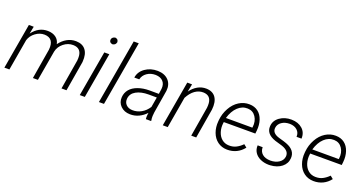

<svg xmlns="http://www.w3.org/2000/svg" viewBox="-39 -1416 3956 2092"><g transform="rotate(20 1939.5 -370.0)"><path d="M167.5 -528.3 150.9 -442.4Q222.2 -540 330.1 -538.1Q385.7 -537.1 422.6 -510.3Q459.5 -483.4 468.3 -435.5Q504.4 -484.9 552.5 -512Q600.6 -539.1 657.2 -538.1Q732.4 -536.6 768.8 -488.5Q805.2 -440.4 798.8 -355.5L797.9 -344.2L739.7 0H681.6L739.3 -345.2Q742.2 -374 739.7 -399.9Q730 -486.3 641.1 -487.8Q581.5 -488.8 531.5 -449Q481.4 -409.2 468.8 -349.6L408.2 0H350.1L408.7 -349.6Q422.9 -484.4 309.6 -487.8Q253.4 -488.8 205.1 -452.6Q156.7 -416.5 140.1 -362.8L77.6 0H19.5L111.3 -528.3Z M952.1 0H893.6L985.8 -528.3H1043.9ZM1002 -681.2Q1004.4 -712.9 1043.9 -721.2Q1063 -717.8 1071 -709.2Q1079.1 -700.7 1081.5 -681.2Q1076.7 -662.6 1067.4 -654.1Q1058.1 -645.5 1039.6 -641.6Q1000 -647.5 1002 -681.2Z M1174.3 0H1115.7L1246.1 -750H1304.7Z M1660.2 0Q1657.7 -18.6 1658.7 -37.1L1663.1 -73.7Q1626.5 -34.2 1579.3 -11.7Q1532.2 10.7 1477.5 9.8Q1410.6 8.8 1368.9 -32.5Q1327.1 -73.7 1331.5 -136.2Q1335.4 -188.5 1367.4 -226.8Q1399.4 -265.1 1458.5 -286.4Q1517.6 -307.6 1590.8 -307.6L1698.7 -307.1L1707.5 -367.7Q1713.4 -421.9 1684.1 -454.6Q1654.8 -487.3 1597.7 -489.3Q1540 -490.2 1497.3 -460.7Q1454.6 -431.2 1443.8 -382.8H1386.7Q1396.5 -452.1 1458 -495.8Q1519.5 -539.6 1603.5 -538.6Q1685.1 -536.6 1729.2 -489.3Q1773.4 -441.9 1765.1 -366.2L1721.2 -100.6L1717.3 -58.1Q1715.8 -31.7 1721.2 -5.9L1720.2 0ZM1487.3 -41.5Q1541 -39.6 1590.1 -67.1Q1639.2 -94.7 1671.4 -145.5L1691.4 -262.2L1598.1 -262.7Q1509.3 -262.7 1453.1 -231.2Q1397 -199.7 1391.1 -141.1Q1386.7 -98.1 1413.8 -70.3Q1440.9 -42.5 1487.3 -41.5Z M2003.4 -528.3 1985.8 -438Q2021 -486.8 2067.1 -512.9Q2113.3 -539.1 2166 -538.1Q2242.2 -536.1 2276.9 -484.9Q2311.5 -433.6 2301.3 -343.8L2243.7 0H2186L2243.7 -344.7Q2246.6 -372.6 2244.6 -398.4Q2236.3 -485.4 2149.9 -487.8Q2098.6 -488.8 2054.2 -457.3Q2009.8 -425.8 1976.1 -362.3L1913.6 0H1856L1947.8 -528.3Z M2603 9.8Q2539.6 8.8 2493.2 -25.6Q2446.8 -60.1 2425 -119.4Q2403.3 -178.7 2409.7 -247.6L2411.1 -264.2Q2418 -337.4 2454.6 -403.6Q2491.2 -469.7 2547.4 -504.6Q2603.5 -539.6 2667.5 -538.1Q2726.6 -537.1 2767.3 -505.9Q2808.1 -474.6 2826.7 -418.9Q2845.2 -363.3 2838.4 -295.9L2834.5 -260.3H2468.8L2467.3 -248.5Q2460 -195.3 2475.1 -146.7Q2490.2 -98.1 2524.7 -69.6Q2559.1 -41 2607.4 -40Q2654.3 -38.6 2691.9 -58.1Q2729.5 -77.6 2761.2 -110.4L2795.4 -82.5Q2759.8 -36.6 2710.7 -12.9Q2661.6 10.7 2603 9.8ZM2664.6 -488.3Q2601.1 -490.7 2550.8 -443.4Q2500.5 -396 2475.1 -310.1L2781.7 -309.6L2783.2 -316.9Q2792 -386.2 2758.8 -436.3Q2725.6 -486.3 2664.6 -488.3Z M3233.4 -137.7Q3241.2 -205.1 3151.4 -235.4L3067.4 -260.3Q2951.7 -299.3 2958 -390.6Q2961.4 -456.5 3018.8 -497.8Q3076.2 -539.1 3155.3 -538.1Q3232.9 -537.1 3281.2 -494.4Q3329.6 -451.7 3326.2 -380.4H3268.6Q3271.5 -427.7 3239 -457.5Q3206.5 -487.3 3152.8 -488.3Q3097.2 -488.3 3059.1 -462.2Q3021 -436 3016.1 -393.1Q3008.8 -330.1 3093.3 -304.7L3154.3 -287.1L3187 -275.9Q3297.4 -234.4 3291 -140.6Q3287.1 -77.1 3236.1 -36.4Q3185.1 4.4 3104.5 9.3L3084.5 9.8Q3031.2 8.8 2988.3 -11Q2945.3 -30.8 2922.4 -66.4Q2899.4 -102.1 2902.3 -148.4L2960.4 -147.9Q2960.4 -98.1 2994.1 -69.3Q3027.8 -40.5 3086.9 -39.6Q3145.5 -39.6 3186.5 -66.2Q3227.5 -92.8 3233.4 -137.7Z M3605 9.8Q3541.5 8.8 3495.1 -25.6Q3448.7 -60.1 3427 -119.4Q3405.3 -178.7 3411.6 -247.6L3413.1 -264.2Q3419.9 -337.4 3456.5 -403.6Q3493.2 -469.7 3549.3 -504.6Q3605.5 -539.6 3669.4 -538.1Q3728.5 -537.1 3769.3 -505.9Q3810.1 -474.6 3828.6 -418.9Q3847.2 -363.3 3840.3 -295.9L3836.4 -260.3H3470.7L3469.2 -248.5Q3461.9 -195.3 3477.1 -146.7Q3492.2 -98.1 3526.6 -69.6Q3561 -41 3609.4 -40Q3656.2 -38.6 3693.8 -58.1Q3731.4 -77.6 3763.2 -110.4L3797.4 -82.5Q3761.7 -36.6 3712.6 -12.9Q3663.6 10.7 3605 9.8ZM3666.5 -488.3Q3603 -490.7 3552.7 -443.4Q3502.4 -396 3477.1 -310.1L3783.7 -309.6L3785.2 -316.9Q3793.9 -386.2 3760.7 -436.3Q3727.5 -486.3 3666.5 -488.3Z"/></g></svg>

Font: TypoPRO Roboto
Style: Italic
Weight: 300
Italic angle: -12°
Designer: Google
Version: Version 2.136; 2016